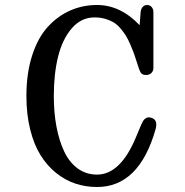

<svg xmlns="http://www.w3.org/2000/svg" viewBox="-20 -750 740 770"><path d="M369.1 -730Q462.9 -730 540 -648.9L543.9 -701.2Q545.4 -714.8 552.5 -722.4Q559.6 -730 569.8 -730Q581.1 -730 588.1 -721.9Q595.2 -713.9 595.2 -701.2V-478Q595.2 -464.8 586.9 -457Q578.6 -449.2 565.9 -449.2Q552.2 -449.2 546.4 -456.3Q540.5 -463.4 536.1 -478Q526.9 -507.3 520.3 -526.4Q513.7 -545.4 503.7 -569.1Q493.7 -592.8 484.6 -607.2Q475.6 -621.6 462.4 -637Q449.2 -652.3 434.6 -660.9Q419.9 -669.4 400.9 -674.8Q381.8 -680.2 358.9 -680.2Q305.7 -680.2 268.1 -636.7Q230.5 -593.3 213.1 -523.4Q195.8 -453.6 195.8 -365.2Q195.8 -298.8 206.3 -242.7Q216.8 -186.5 237.3 -142.8Q257.8 -99.1 291.5 -74.5Q325.2 -49.8 369.1 -49.8Q463.4 -49.8 525.9 -201.2L545.9 -249Q550.3 -258.8 554 -265.1Q557.6 -271.5 565.2 -276.1Q572.8 -280.8 582 -278.8Q615.2 -272.9 604 -231.9Q538.1 0 369.1 0Q323.7 0 282.5 -13.7Q241.2 -27.3 205.1 -56.4Q168.9 -85.4 142.6 -127.7Q116.2 -169.9 101.1 -230.7Q85.9 -291.5 85.9 -365.2Q85.9 -456.5 109.1 -528.1Q132.3 -599.6 172.1 -642.8Q211.9 -686 262 -708Q312 -730 369.1 -730Z"/></svg>

Font: Director
Style: Regular
Weight: 400
Designer: Ange Degheest & May Jolivet & Justine Herbel
Foundry: Velvetyne Type Foundry
Version: Version 1.000;FEAKit 1.0